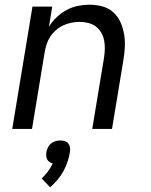

<svg xmlns="http://www.w3.org/2000/svg" viewBox="-20 -548 640 816"><path d="M32 0 118 -520H202L188 -434Q201 -456 220.5 -474.5Q240 -493 263 -505.5Q286 -518 311 -523Q336 -528 361 -528Q389 -528 416 -520.5Q443 -513 462 -495.5Q481 -478 492 -453.5Q503 -429 507.5 -402Q512 -375 510.5 -347Q509 -319 504 -290L456 0H372L422 -302Q425 -321 425.5 -340Q426 -359 422.5 -376.5Q419 -394 410 -409.5Q401 -425 387 -435.5Q373 -446 355 -450.5Q337 -455 318 -455Q301 -455 283.5 -451.5Q266 -448 249.5 -440.5Q233 -433 218.5 -420.5Q204 -408 194 -393Q184 -378 178.5 -361Q173 -344 170 -327L116 0ZM193 248 157 210Q172 197 184 180.5Q196 164 204 147Q197 145 190.5 140.5Q184 136 180.5 129.5Q177 123 176.5 115Q176 107 177 99Q179 89 183.5 79Q188 69 196.5 62Q205 55 215.5 52Q226 49 236 49Q246 49 255.5 52Q265 55 270.5 62Q276 69 277.5 79Q279 89 277 99Q274 119 267 139.5Q260 160 249.5 179.5Q239 199 224.5 216Q210 233 193 248Z"/></svg>

Font: Iosevka Custom Oblique
Style: Regular
Weight: 400
Italic angle: -9°
Designer: Belleve Invis
Foundry: Belleve Invis
Version: Version 27.0.1